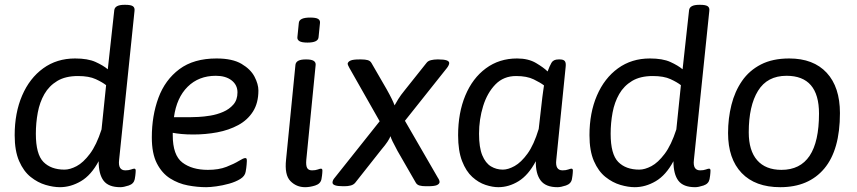

<svg xmlns="http://www.w3.org/2000/svg" viewBox="-20 -772 3563 798"><path d="M229 6Q202 6 169.5 -3.5Q137 -13 107.5 -36.5Q78 -60 59.5 -102.5Q41 -145 41 -210Q41 -303 72 -375Q103 -447 159.5 -488Q216 -529 292 -529Q345 -529 377 -514.5Q409 -500 428 -484L455 -730Q458 -752 497 -752H501Q524 -752 532.5 -746Q541 -740 539 -726L475 -107Q470 -64 501 -64Q515 -64 524.5 -67.5Q534 -71 538 -71Q544 -71 544 -63Q544 -62 543.5 -53Q543 -44 540 -27Q536 -8 515 -1Q494 6 480 6Q431 6 410.5 -21Q390 -48 390 -102Q359 -44 316.5 -19Q274 6 229 6ZM248 -67Q271 -67 298.5 -81.5Q326 -96 353.5 -132.5Q381 -169 402 -234L421 -418Q406 -430 378 -443Q350 -456 304 -456Q252 -456 218 -435.5Q184 -415 164.5 -381Q145 -347 137 -304Q129 -261 129 -216Q129 -131 160.5 -99Q192 -67 248 -67Z M880 -529Q946 -529 984 -506.5Q1022 -484 1038 -453Q1054 -422 1054 -396Q1054 -344 1031.5 -308.5Q1009 -273 970 -252Q931 -231 883 -222Q835 -213 784 -213Q756 -213 735 -215Q714 -217 698 -220V-210Q698 -127 738 -96.5Q778 -66 844 -66Q889 -66 921 -78.5Q953 -91 972.5 -103Q992 -115 999 -115Q1002 -115 1004 -113.5Q1006 -112 1006 -103Q1006 -101 1005 -87.5Q1004 -74 1001 -58Q998 -40 978.5 -28Q959 -16 932 -8.5Q905 -1 879 2.5Q853 6 837 6Q800 6 760.5 -1.5Q721 -9 687 -30.5Q653 -52 632 -93Q611 -134 611 -201Q611 -291 638.5 -365.5Q666 -440 725.5 -484.5Q785 -529 880 -529ZM877 -457Q806 -457 760 -411.5Q714 -366 703 -285H774Q783 -285 805 -286Q827 -287 854.5 -291.5Q882 -296 907.5 -307Q933 -318 950 -337.5Q967 -357 967 -388Q967 -419 942.5 -438Q918 -457 877 -457Z M1258 -595Q1234 -595 1224.5 -601Q1215 -607 1216 -617L1222 -677Q1224 -699 1269 -699Q1293 -699 1302 -693.5Q1311 -688 1310 -677L1304 -617Q1302 -595 1258 -595ZM1248 6Q1212 6 1187 -19.5Q1162 -45 1169 -109L1208 -503Q1211 -525 1250 -525H1254Q1293 -525 1292 -503L1253 -107Q1251 -84 1256.5 -74Q1262 -64 1277 -64Q1291 -64 1300.5 -67.5Q1310 -71 1314 -71Q1320 -71 1320 -63Q1320 -62 1319.5 -53Q1319 -44 1316 -27Q1312 -8 1290 -1Q1268 6 1248 6Z M1406 2Q1362 2 1362 -13Q1362 -23 1371 -33L1558 -268L1432 -490Q1425 -502 1425 -508Q1427 -516 1437.5 -520.5Q1448 -525 1473 -525H1482Q1498 -525 1508.5 -522Q1519 -519 1524 -510L1587 -401Q1601 -376 1608.5 -360.5Q1616 -345 1620 -334Q1626 -345 1635.5 -360.5Q1645 -376 1663 -398L1753 -511Q1759 -519 1771.5 -522Q1784 -525 1797 -525H1803Q1847 -525 1847 -510Q1847 -502 1838 -490L1663 -270L1800 -33Q1807 -23 1807 -15Q1806 -7 1795.5 -2.5Q1785 2 1759 2H1750Q1734 2 1723.5 -1Q1713 -4 1708 -13L1632 -145Q1618 -171 1611.5 -184.5Q1605 -198 1603 -206Q1599 -196 1590.5 -183Q1582 -170 1565 -150L1456 -12Q1449 -4 1437.5 -1Q1426 2 1412 2Z M2051 6Q2027 6 1998 -3.5Q1969 -13 1943 -36.5Q1917 -60 1900.5 -102.5Q1884 -145 1884 -210Q1884 -303 1914 -375Q1944 -447 1999.5 -488Q2055 -529 2129 -529Q2176 -529 2208 -510Q2240 -491 2256 -475Q2264 -497 2272 -511Q2280 -525 2301 -525H2307Q2322 -525 2327.5 -518Q2333 -511 2331 -494L2292 -107Q2287 -64 2318 -64Q2332 -64 2341.5 -67.5Q2351 -71 2355 -71Q2361 -71 2361 -63Q2361 -62 2360.5 -53Q2360 -44 2357 -27Q2353 -8 2332 -1Q2311 6 2297 6Q2248 6 2227 -22Q2206 -50 2207 -102Q2176 -44 2135.5 -19Q2095 6 2051 6ZM2070 -67Q2092 -67 2119 -82Q2146 -97 2172.5 -133.5Q2199 -170 2219 -236L2234 -367Q2236 -381 2237.5 -393Q2239 -405 2241 -417Q2227 -428 2198.5 -442Q2170 -456 2125 -456Q2073 -456 2039 -421Q2005 -386 1988 -331Q1971 -276 1971 -216Q1971 -159 1984.5 -126.5Q1998 -94 2020.5 -80.5Q2043 -67 2070 -67Z M2618 6Q2591 6 2558.5 -3.5Q2526 -13 2496.5 -36.5Q2467 -60 2448.5 -102.5Q2430 -145 2430 -210Q2430 -303 2461 -375Q2492 -447 2548.5 -488Q2605 -529 2681 -529Q2734 -529 2766 -514.5Q2798 -500 2817 -484L2844 -730Q2847 -752 2886 -752H2890Q2913 -752 2921.5 -746Q2930 -740 2928 -726L2864 -107Q2859 -64 2890 -64Q2904 -64 2913.5 -67.5Q2923 -71 2927 -71Q2933 -71 2933 -63Q2933 -62 2932.5 -53Q2932 -44 2929 -27Q2925 -8 2904 -1Q2883 6 2869 6Q2820 6 2799.5 -21Q2779 -48 2779 -102Q2748 -44 2705.5 -19Q2663 6 2618 6ZM2637 -67Q2660 -67 2687.5 -81.5Q2715 -96 2742.5 -132.5Q2770 -169 2791 -234L2810 -418Q2795 -430 2767 -443Q2739 -456 2693 -456Q2641 -456 2607 -435.5Q2573 -415 2553.5 -381Q2534 -347 2526 -304Q2518 -261 2518 -216Q2518 -131 2549.5 -99Q2581 -67 2637 -67Z M3223 6Q3119 6 3062.5 -53Q3006 -112 3006 -219Q3006 -280 3020 -336Q3034 -392 3064 -435.5Q3094 -479 3142.5 -504Q3191 -529 3260 -529Q3361 -529 3416 -469.5Q3471 -410 3471 -302Q3471 -149 3406 -71.5Q3341 6 3223 6ZM3228 -66Q3384 -66 3384 -300Q3384 -457 3249 -457Q3169 -457 3130.5 -394.5Q3092 -332 3092 -222Q3092 -146 3127 -106Q3162 -66 3228 -66Z"/></svg>

Font: Asap
Style: Italic
Weight: 400
Italic angle: -6°
Designer: Pablo Cosgaya
Foundry: Omnibus-Type
Version: Version 3.001; ttfautohint (v1.8.3)